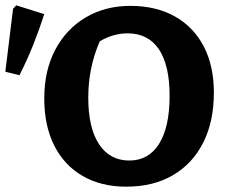

<svg xmlns="http://www.w3.org/2000/svg" viewBox="-24 -688 858 720"><path d="M450 12Q355 12 286 -28Q217 -68 179.5 -142Q142 -216 142 -319Q142 -424 183.5 -502Q225 -580 298 -623Q371 -666 465 -666Q561 -666 631.5 -626.5Q702 -587 740 -514Q778 -441 778 -341Q778 -232 738 -153Q698 -74 624.5 -31Q551 12 450 12ZM461 -86Q533 -86 572.5 -148.5Q612 -211 612 -329Q612 -443 572 -503Q532 -563 454 -563Q428 -563 401.5 -555.5Q375 -548 350 -533Q307 -434 307 -322Q307 -208 347.5 -147Q388 -86 461 -86ZM49 -406 -4 -419 25 -655 37 -668 142 -635Q123 -576 100 -518.5Q77 -461 49 -406Z"/></svg>

Font: Piazzolla SC
Style: Bold
Weight: 700
Designer: Juan Pablo del Peral
Foundry: Huerta Tipografica
Version: Version 1.330